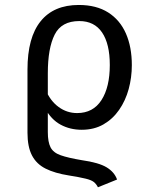

<svg xmlns="http://www.w3.org/2000/svg" viewBox="-20 -558 640 793"><path d="M384.5 215.5Q377.5 201.5 367.2 193.5Q357 185.5 333.5 179.8Q310 174 263.5 166.5Q206.5 157.5 168.5 138.5Q130.5 119.5 112 83.8Q93.5 48 93.5 -10L177.5 -12.5Q177.5 28.5 188.8 50.5Q200 72.5 230.5 83.2Q261 94 317.5 103.5Q388 113.5 420.2 133Q452.5 152.5 463.5 183.5ZM166.5 -110 169 -186Q188 -141 222.2 -116Q256.5 -91 298.5 -91Q364.5 -91 399 -144.5Q433.5 -198 433.5 -289.5Q433.5 -377 401.5 -424Q369.5 -471 307.5 -471Q234 -471 205.8 -415Q177.5 -359 177.5 -255.5V-12.5L93.5 -10V-270.5Q93.5 -403 147.8 -470.2Q202 -537.5 305.5 -537.5Q378 -537.5 426.8 -506.5Q475.5 -475.5 500 -419.8Q524.5 -364 524.5 -289Q524.5 -238 511.5 -190.2Q498.5 -142.5 472.2 -104.5Q446 -66.5 407.2 -44.2Q368.5 -22 317.5 -22Q269.5 -22 230.5 -43Q191.5 -64 166.5 -110Z"/></svg>

Font: Fast_Mono
Style: Regular
Weight: 400
Monospace: yes
Designer: Carrois Corporate, Edenspiekermann AG, Nikita Prokopov
Foundry: Carrois Corporate, Edenspiekermann AG, Nikita Prokopov
Version: Version 5.002